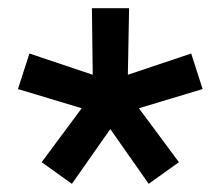

<svg xmlns="http://www.w3.org/2000/svg" viewBox="-20 -778 540 470"><path d="M156 -328 82 -381 180 -513 24 -560 52 -647 207 -595 205 -758H296L293 -595L448 -647L476 -560L320 -513L418 -381L344 -328L250 -462Z"/></svg>

Font: M PLUS 1 Code Medium
Style: Regular
Weight: 500
Designer: Coji Morishita
Foundry: UNDERFOREST DESIGN
Version: Version 1.002